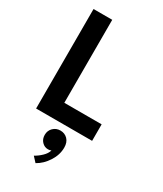

<svg xmlns="http://www.w3.org/2000/svg" viewBox="-229 -744 936 1103"><g transform="rotate(30 239.0 -193.0)"><path d="M49.5 -660H173.5V-109.5H421V0H49.5ZM234.5 39.5Q263.5 39.5 282.8 59.2Q302 79 302 114Q302 162 273.2 206.5Q244.5 251 203.5 273.5L173.5 241Q196.5 229 218.2 208.2Q240 187.5 246.5 164.5Q237.5 169 225.5 169Q202 169 185 151.2Q168 133.5 168 106Q168 77.5 187.2 58.5Q206.5 39.5 234.5 39.5Z"/></g></svg>

Font: League Spartan SemiBold
Style: Regular
Weight: 600
Foundry: The League of Moveable Type
Version: Version 2.002